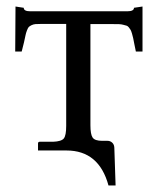

<svg xmlns="http://www.w3.org/2000/svg" viewBox="-20 -462 486 592"><path d="M258.8 -75.7Q258.8 -47.9 265.6 -37.8Q272.5 -27.8 294.9 -27.8H311.5Q319.8 -27.8 325.9 -22.2Q332 -16.6 332.5 -6.8L336.4 109.9H314.5Q285.2 2 185.1 2H97.2V-19.5Q97.2 -24.9 102.5 -24.9H143.6Q169.4 -25.9 176.8 -35.2Q184.1 -44.4 184.1 -73.7V-388.2H107.4Q96.2 -388.2 89.6 -387.7Q83 -387.2 77.1 -384.3Q71.3 -381.3 68.8 -378.9Q66.4 -376.5 63.2 -368.4Q60.1 -360.4 58.8 -353.8Q57.6 -347.2 54 -331.5Q50.3 -315.9 46.9 -303.2H26.9L27.8 -441.9L53.2 -438Q53.2 -427.2 73.2 -427.2H372.6Q393.1 -427.2 393.1 -438L419.4 -441.9V-303.2H398.9Q397 -312 394.3 -325.7Q391.6 -339.4 390.6 -344.5Q389.6 -349.6 387 -358.4Q384.3 -367.2 382.8 -369.6Q381.3 -372.1 377.7 -377Q374 -381.8 370.4 -382.8Q366.7 -383.8 360.4 -385.5Q354 -387.2 347.2 -387.5Q340.3 -387.7 330.1 -387.7H258.8Z"/></svg>

Font: Libertinage
Style: b
Weight: 400
Designer: OSP
Foundry: OSP
Version: Version 1.0; 2008; OFL relea